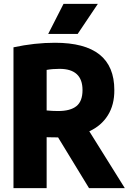

<svg xmlns="http://www.w3.org/2000/svg" viewBox="-20 -970 666 990"><path d="M439 0 279.5 -261.5 245.5 -262Q237 -262.5 220.5 -262.5V0H49.5V-726Q158 -749.5 263.5 -749.5Q417 -749.5 493.2 -688.8Q569.5 -628 569.5 -505.5Q570 -429.5 536.2 -375.5Q502.5 -321.5 440.5 -293L623.5 0ZM220.5 -400.5Q250.5 -397.5 279.5 -397.5Q343 -397.5 374.2 -422.8Q405.5 -448 405.5 -505.5Q405.5 -615 287 -615Q250.5 -615 220.5 -609.5ZM228.5 -795 307.5 -950H484.5L380.5 -795Z"/></svg>

Font: Encode Sans Condensed ExtraBold
Style: Regular
Weight: 800
Width: 3
Designer: Multiple Designers
Foundry: Impallari Type
Version: Version 2.000